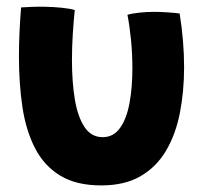

<svg xmlns="http://www.w3.org/2000/svg" viewBox="-20 -534 629 583"><path d="M367 -489Q379 -493 402.2 -495.5Q425.5 -498 448 -498Q466.5 -498 489 -496.5Q511.5 -495 525.5 -493Q532 -452.5 535.5 -411.2Q539 -370 539 -330Q539 -256.5 526.2 -191.2Q513.5 -126 484.2 -76.5Q455 -27 406.8 1Q358.5 29 287.5 29Q211.5 29 162.8 -0.8Q114 -30.5 86.5 -83.8Q59 -137 48.2 -208.2Q37.5 -279.5 37.5 -362Q37.5 -398.5 39.2 -436.2Q41 -474 44 -511.5Q57 -512.5 78.2 -513.2Q99.5 -514 117 -513.5Q142 -513 167.2 -510.5Q192.5 -508 207 -503.5Q203.5 -469.5 201 -430.2Q198.5 -391 198.5 -351.5Q198.5 -285.5 207.2 -232.5Q216 -179.5 236.5 -148.5Q257 -117.5 292 -117.5Q324.5 -117.5 344.5 -145.5Q364.5 -173.5 373.2 -220.8Q382 -268 382 -326.5Q382 -370 377.8 -413Q373.5 -456 367 -489Z"/></svg>

Font: Grandstander
Style: Bold
Weight: 700
Designer: Tyler Finck
Foundry: Etcetera Type Co
Version: Version 1.200; ttfautohint (v1.8.3)